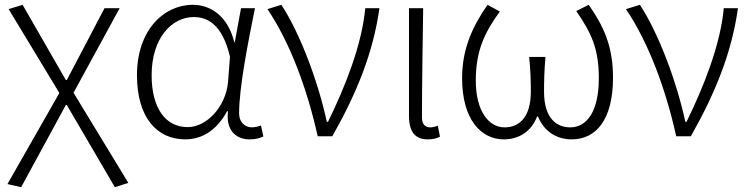

<svg xmlns="http://www.w3.org/2000/svg" viewBox="-20 -567 3114 799"><path d="M68 212 254 -130H258L458 212L514 194L286 -181L478 -533H415L258 -234H254L74 -547L16 -529L227 -180L11 199Z M751 13C823 13 883 -27 925 -104H929C919 -26 961 13 1019 13C1045 13 1063 7 1076 1L1066 -45C1055 -41 1041 -37 1028 -37C999 -37 975 -59 975 -95C975 -201 1011 -385 1041 -533H983L957 -391H955C927 -505 852 -547 783 -547C660 -547 550 -440 550 -254C550 -78 633 13 751 13ZM761 -38C666 -38 611 -121 611 -254C611 -410 696 -496 786 -496C838 -496 904 -472 937 -331L929 -226C920 -124 841 -38 761 -38Z M1302 0H1363C1467 -184 1533 -349 1559 -533H1500C1486 -380 1416 -205 1345 -60H1340C1306 -219 1232 -423 1151 -547L1093 -529C1187 -390 1259 -195 1302 0Z M1760 13C1783 13 1799 8 1811 2L1802 -44C1789 -39 1780 -37 1770 -37C1750 -37 1736 -50 1736 -78C1736 -225 1739 -379 1741 -533H1682V-85C1682 -19 1707 13 1760 13Z M2077 13C2136 13 2190 -17 2215 -82H2219C2245 -17 2300 13 2359 13C2460 13 2531 -68 2531 -244C2531 -375 2492 -458 2430 -547L2378 -521C2442 -429 2472 -362 2472 -242C2472 -101 2421 -37 2353 -37C2299 -37 2244 -71 2244 -186C2244 -228 2245 -275 2250 -330H2182C2188 -275 2189 -228 2189 -186C2189 -72 2135 -37 2080 -37C2014 -37 1960 -104 1960 -232C1960 -355 1996 -431 2060 -519L2009 -547C1949 -461 1903 -367 1903 -242C1903 -69 1982 13 2077 13Z M2794 0H2855C2959 -184 3025 -349 3051 -533H2992C2978 -380 2908 -205 2837 -60H2832C2798 -219 2724 -423 2643 -547L2585 -529C2679 -390 2751 -195 2794 0Z"/></svg>

Font: Noto Sans CJK JP Light
Style: Regular
Weight: 300
Designer: Ryoko NISHIZUKA (kana & ideographs); Paul D. Hunt (Latin, Greek & Cyrillic); Wenlong ZHANG (bopomofo); Sandoll Communica
Foundry: Adobe Systems Incorporated
Version: Version 1.004;PS 1.004;hotconv 1.0.82;makeotf.lib2.5.63406